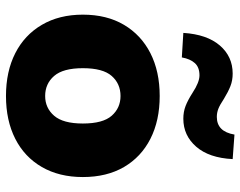

<svg xmlns="http://www.w3.org/2000/svg" viewBox="-101 -692 804 642"><g transform="rotate(90 301.0 -371.0)"><path d="M301 11Q219 11 158 -20Q97 -51 63 -109Q29 -167 29 -246Q29 -326 63 -383.5Q97 -441 158 -472Q219 -503 301 -503Q383 -503 444 -472Q505 -441 538.5 -383.5Q572 -326 572 -246Q572 -167 538.5 -109Q505 -51 444 -20Q383 11 301 11ZM301 -120Q341 -120 367 -150Q393 -180 393 -246Q393 -313 367 -342.5Q341 -372 301 -372Q260 -372 234 -342.5Q208 -313 208 -246Q208 -180 234 -150Q260 -120 301 -120ZM172 -577 90 -582Q95 -661 132 -704Q169 -747 226 -747Q249 -747 268 -739.5Q287 -732 310 -718Q331 -704 344 -699Q357 -694 371 -694Q420 -694 430 -753L512 -747Q508 -668 470.5 -625Q433 -582 377 -582Q354 -582 334.5 -589.5Q315 -597 290 -613Q255 -636 232 -636Q205 -636 191 -620.5Q177 -605 172 -577Z"/></g></svg>

Font: Nunito Sans Black
Style: Regular
Weight: 900
Designer: Vernon Adams
Foundry: Vernon Adams
Version: Version 3.006; ttfautohint (v1.8.3)